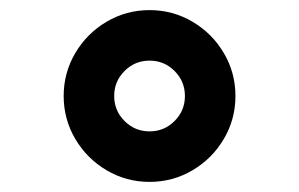

<svg xmlns="http://www.w3.org/2000/svg" viewBox="-20 -777 592 380"><path d="M106 -587Q106 -633 129 -672Q152 -711 191 -734Q230 -757 276 -757Q322 -757 361 -734Q400 -711 423 -672Q446 -633 446 -587Q446 -541 423 -502Q400 -463 361 -440Q322 -417 276 -417Q230 -417 191 -440Q152 -463 129 -502Q106 -541 106 -587ZM276 -517Q305 -517 325.5 -537.5Q346 -558 346 -587Q346 -616 325.5 -636.5Q305 -657 276 -657Q247 -657 226.5 -636.5Q206 -616 206 -587Q206 -558 226.5 -537.5Q247 -517 276 -517Z"/></svg>

Font: BLUETTI 2.0
Style: Bold
Weight: 700
Designer: Stijn de Vries
Foundry: tokotype
Version: Version 2.005;October 31, 2023;FontCreator 14.0.0.2814 64-bi